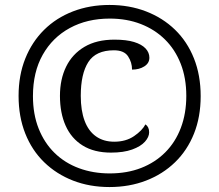

<svg xmlns="http://www.w3.org/2000/svg" viewBox="-20 -745 885 775"><path d="M422 10Q342 10 275 -16Q208 -42 158.5 -90Q109 -138 82 -206Q55 -274 55 -358Q55 -441 82 -508.5Q109 -576 158 -624.5Q207 -673 274.5 -699Q342 -725 422 -725Q502 -725 569.5 -699Q637 -673 686.5 -625Q736 -577 763 -509Q790 -441 790 -357Q790 -273 763 -205.5Q736 -138 686.5 -90Q637 -42 569.5 -16Q502 10 422 10ZM428 -129Q360 -129 314 -157.5Q268 -186 245 -237.5Q222 -289 222 -358Q222 -425 247 -476Q272 -527 321 -556Q370 -585 442 -585Q490 -585 521 -575.5Q552 -566 567.5 -549.5Q583 -533 583 -512Q583 -490 562.5 -477Q542 -464 513 -464Q513 -493 497 -517.5Q481 -542 440 -542Q367 -542 336.5 -494.5Q306 -447 306 -358Q306 -299 321.5 -257.5Q337 -216 367.5 -194.5Q398 -173 441 -173Q488 -173 521 -195.5Q554 -218 567 -243Q582 -233 582 -211Q582 -192 565 -173Q548 -154 513.5 -141.5Q479 -129 428 -129ZM423 -45Q493 -45 549.5 -67Q606 -89 647 -130Q688 -171 710 -229Q732 -287 732 -358Q732 -430 709.5 -487.5Q687 -545 646 -585.5Q605 -626 548.5 -648Q492 -670 423 -670Q332 -670 262 -632Q192 -594 152.5 -524Q113 -454 113 -357Q113 -284 136 -226Q159 -168 200.5 -127.5Q242 -87 299 -66Q356 -45 423 -45Z"/></svg>

Font: Noto Serif Gujarati
Style: Regular
Weight: 400
Designer: Universal Thirst, Indian Type Foundry and the Monotype Design Team
Foundry: Monotype Imaging Inc.
Version: Version 2.102